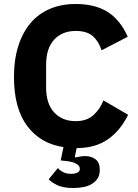

<svg xmlns="http://www.w3.org/2000/svg" viewBox="-20 -730 691 962"><path d="M359 -575Q292 -575 251.5 -531.5Q211 -488 211 -405V-293Q211 -210 251.5 -166.5Q292 -123 359 -123Q415 -123 448.5 -153.5Q482 -184 498 -227L622 -155Q583 -75 520 -31.5Q457 12 364 12L355 55L359 59Q371 56 383 54Q395 52 407 52Q437 52 458.5 68Q480 84 480 121Q480 147 469 164Q458 181 439.5 192Q421 203 397 207.5Q373 212 348 212Q296 212 266.5 197.5Q237 183 224 168L270 112Q280 124 296.5 132.5Q313 141 336 141Q355 141 367.5 135Q380 129 380 116Q380 110 377 104Q374 98 365.5 92.5Q357 87 342.5 82.5Q328 78 305 76L284 74L298 7Q183 -10 116.5 -98.5Q50 -187 50 -344Q50 -432 72 -500.5Q94 -569 134 -615.5Q174 -662 231 -686Q288 -710 359 -710Q456 -710 519 -670.5Q582 -631 620 -546L489 -478Q475 -522 445.5 -548.5Q416 -575 359 -575Z"/></svg>

Font: IBM Plex Sans Hebrew
Style: Bold
Weight: 700
Designer: Mike Abbink, Paul van der Laan, Pieter van Rosmalen, Yanek Iontef
Foundry: Bold Monday
Version: Version 1.2